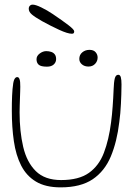

<svg xmlns="http://www.w3.org/2000/svg" viewBox="-20 -779 598 828"><path d="M241.5 29Q176.5 29 135.2 4.2Q94 -20.5 71.2 -65.2Q48.5 -110 39.8 -170Q31 -230 31 -301Q31 -317 31.2 -333.8Q31.5 -350.5 32.2 -366.5Q33 -382.5 34 -394.5Q36.5 -425.5 41.5 -436Q46.5 -446.5 54 -446.5Q60 -446.5 63 -440.5Q66 -434.5 66.8 -425Q67.5 -415.5 67.5 -405Q67.5 -397 67 -383.2Q66.5 -369.5 66 -353.5Q65.5 -337.5 65 -322Q64.5 -306.5 64.5 -294.5Q64.5 -212 80 -145.8Q95.5 -79.5 134.5 -41Q173.5 -2.5 243.5 -2.5Q320 -2.5 363.5 -33.5Q407 -64.5 428.2 -120.5Q449.5 -176.5 459 -251.5Q461 -267 462.8 -284.2Q464.5 -301.5 465.8 -319.5Q467 -337.5 468.2 -356.2Q469.5 -375 470 -393.5Q471 -425 475 -440.8Q479 -456.5 490 -456.5Q498 -456.5 501 -446Q504 -435.5 504 -414.5Q504 -393 503.2 -372Q502.5 -351 501.5 -330.8Q500.5 -310.5 498.8 -291Q497 -271.5 494.5 -253Q484.5 -168 458 -104.5Q431.5 -41 379.8 -6Q328 29 241.5 29ZM182.5 -491.5Q156.5 -491.5 147 -499.8Q137.5 -508 137.5 -523.5Q137.5 -538 151.2 -548.2Q165 -558.5 179.5 -558.5Q191 -558.5 200.8 -555.2Q210.5 -552 216.2 -544.5Q222 -537 222 -524Q222 -510.5 211.8 -501Q201.5 -491.5 182.5 -491.5ZM361.5 -492Q344.5 -492 333.2 -501.5Q322 -511 322 -525Q322 -542.5 334.8 -553.2Q347.5 -564 366 -564Q383.5 -564 392.2 -554Q401 -544 401 -531Q401 -515 390 -503.5Q379 -492 361.5 -492ZM290 -633.5Q272 -633.5 235 -650.5Q198 -667.5 161 -688Q131 -705 117.5 -716.5Q104 -728 104 -741Q104 -749.5 108.8 -754.2Q113.5 -759 121 -759Q133.5 -759 158.2 -747Q183 -735 207.5 -718.5Q249 -690.5 274.5 -671Q300 -651.5 300 -644Q300 -638.5 297.8 -636Q295.5 -633.5 290 -633.5Z"/></svg>

Font: Gluten Thin
Style: Regular
Weight: 100
Designer: Tyler Finck
Foundry: Etcetera Type Company
Version: Version 1.300